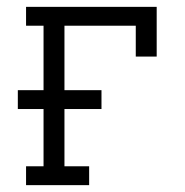

<svg xmlns="http://www.w3.org/2000/svg" viewBox="-20 -540 540 560"><path d="M56 0V-55H107V-222H32V-277H107V-465H56V-520H437V-375H376V-465H168V-277H276V-222H168V-55H240V0Z"/></svg>

Font: Iosevka Curly Slab Light
Style: Regular
Weight: 300
Monospace: yes
Designer: Belleve Invis
Foundry: Belleve Invis
Version: Version 22.1.2; ttfautohint (v1.8.4)